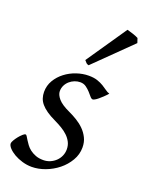

<svg xmlns="http://www.w3.org/2000/svg" viewBox="-141 -781 662 870"><g transform="rotate(20 190.0 -346.0)"><path d="M340.8 -412.1Q331.1 -400.9 321.5 -391.8Q312 -382.8 303.7 -376Q295.4 -369.1 288.8 -365.5Q282.2 -361.8 278.8 -361.8Q272.5 -361.8 265.4 -370.4Q258.3 -378.9 249.3 -388.9Q240.2 -398.9 228.3 -407.5Q216.3 -416 200.2 -416Q186.5 -416 173.3 -410.9Q160.2 -405.8 149.7 -396.7Q139.2 -387.7 132.6 -374.8Q126 -361.8 126 -346.2Q126 -329.1 142.3 -310.1Q158.7 -291 198.2 -272.9Q218.3 -263.7 238.3 -251.5Q258.3 -239.3 274.2 -223.4Q290 -207.5 300 -187.3Q310.1 -167 310.1 -141.1Q310.1 -107.4 292.7 -77.9Q275.4 -48.3 248.3 -26.6Q221.2 -4.9 188 7.6Q154.8 20 123 20Q100.1 20 77.6 13.4Q55.2 6.8 37.6 -3.4Q20 -13.7 9 -25.6Q-2 -37.6 -2 -47.9Q-2 -53.2 3.9 -63.5Q9.8 -73.7 17.8 -83.7Q25.9 -93.8 34.2 -101.3Q42.5 -108.9 47.9 -108.9Q51.3 -108.9 54.9 -102.8Q58.6 -96.7 64.2 -87.6Q69.8 -78.6 77.6 -67.9Q85.4 -57.1 97.2 -48.1Q108.9 -39.1 124.8 -33Q140.6 -26.9 162.1 -26.9Q179.2 -26.9 194.6 -33.4Q210 -40 221.4 -51Q232.9 -62 239.5 -76.9Q246.1 -91.8 246.1 -108.9Q246.1 -127.9 238.3 -143.3Q230.5 -158.7 217.5 -171.1Q204.6 -183.6 187.5 -193.8Q170.4 -204.1 151.9 -212.9Q126 -225.1 108.4 -237.3Q90.8 -249.5 80.1 -262.2Q69.3 -274.9 64.7 -289.1Q60.1 -303.2 60.1 -318.8Q60.1 -349.6 75.2 -375Q90.3 -400.4 114.3 -418.7Q138.2 -437 167.7 -447Q197.3 -457 226.1 -457Q251 -457 268.1 -451.2Q285.2 -445.3 298.1 -437.5Q311 -429.7 320.8 -422.4Q330.6 -415 340.8 -412.1ZM381.8 -670.9 208.5 -501Q200.7 -502.9 197 -506.3Q193.4 -509.8 186.5 -518.1L319.3 -712.4Q324.2 -710.9 331.8 -708.7Q339.4 -706.5 347.7 -703.9Q356 -701.2 363.3 -698.2Q370.6 -695.3 374.5 -692.9Z"/></g></svg>

Font: Gentium Plus
Style: Italic
Weight: 400
Italic angle: -8°
Designer: J. Victor Gaultney, Annie Olsen, Iska Routamaa
Foundry: SIL International
Version: Version 1.510